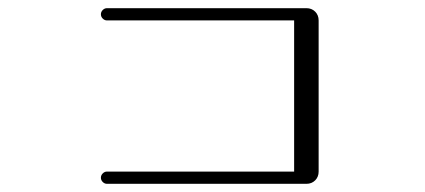

<svg xmlns="http://www.w3.org/2000/svg" viewBox="-20 -615 1040 470"><path d="M227 -180Q227 -186 231.5 -190.5Q236 -195 242 -195H700V-565H242Q236 -565 231.5 -569.5Q227 -574 227 -580Q227 -586 231.5 -590.5Q236 -595 242 -595H730Q743 -595 751.5 -586.5Q760 -578 760 -565V-195Q760 -182 751.5 -173.5Q743 -165 730 -165H242Q236 -165 231.5 -169.5Q227 -174 227 -180Z"/></svg>

Font: GL-CurulMinamoto Light
Style: Regular
Weight: 300
Designer: Eunice (kana); Ryoko NISHIZUKA 西塚涼子 (ideographs); Frank Grießhammer (Latin, Greek & Cyrillic); Wenlong ZHANG
Foundry: Gutenberg Labo; Adobe
Version: Version 1.002